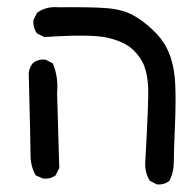

<svg xmlns="http://www.w3.org/2000/svg" viewBox="-20 -386 540 528"><path d="M411 121 392 111Q376 86 380 51Q389 -111 387.5 -145Q386 -179 377 -203.5Q368 -228 345.5 -249.5Q323 -271 277 -282Q231 -293 102 -284L82 -294Q70 -310 72 -331L82 -351Q107 -369 141 -366Q232 -367 274.5 -363.5Q317 -360 345.5 -344.5Q374 -329 403.5 -300.5Q433 -272 446.5 -236Q460 -200 462 -152.5Q464 -105 461 -38Q458 29 458 58.5Q458 88 446 111Q432 123 411 121ZM98 105 78 96Q64 71 64 41Q64 11 59 -185Q61 -201 70 -212Q84 -224 105 -222L125 -212Q141 -175 137 -130L143 76L133 96Q119 107 98 105Z"/></svg>

Font: NaniFont Regular
Style: Regular
Weight: 400
Designer: Nanigashitei
Version: Version 1.036